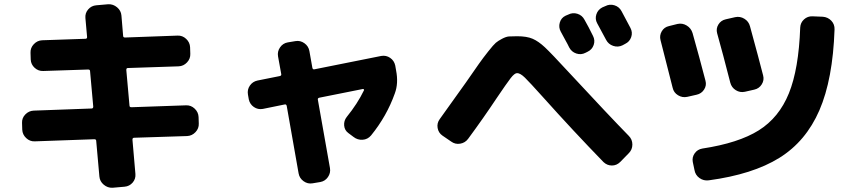

<svg xmlns="http://www.w3.org/2000/svg" viewBox="-20 -813 4040 906"><path d="M144 -146Q121 -145 103.5 -161.5Q86 -178 85 -201L84 -233Q83 -256 99.5 -273Q116 -290 139 -291L412 -301Q420 -301 420 -310L405 -477Q405 -485 396 -485L184 -478Q161 -477 143.5 -493Q126 -509 125 -532L124 -564Q123 -587 139.5 -604.5Q156 -622 179 -623L383 -630Q391 -630 391 -638L383 -728Q381 -751 396 -768.5Q411 -786 434 -788L491 -793Q514 -794 532.5 -778.5Q551 -763 553 -740L561 -644Q561 -636 570 -636L818 -645Q841 -646 858.5 -629.5Q876 -613 877 -590L878 -559Q879 -536 862.5 -518.5Q846 -501 823 -500L583 -492Q576 -492 576 -483L591 -315Q591 -307 600 -307L858 -316Q881 -317 898.5 -300.5Q916 -284 917 -261L918 -230Q919 -207 902.5 -189.5Q886 -172 863 -171L613 -163Q605 -163 605 -154L619 8Q621 31 606 48.5Q591 66 568 68L511 73Q488 74 469.5 58.5Q451 43 449 20L434 -148Q434 -156 425 -156Z M1154 -344 1150 -367Q1146 -390 1159 -409Q1172 -428 1195 -433L1300 -454Q1309 -456 1307 -464L1292 -547Q1288 -570 1301.5 -589.5Q1315 -609 1338 -613L1374 -619Q1397 -623 1416.5 -609Q1436 -595 1440 -572L1454 -493Q1456 -484 1464 -486L1779 -549Q1802 -553 1821 -540Q1840 -527 1845 -504L1849 -481Q1861 -420 1843 -372Q1805 -265 1731 -174Q1715 -155 1691 -153.5Q1667 -152 1648 -167L1624 -185Q1606 -198 1604 -220.5Q1602 -243 1616 -261Q1667 -324 1697 -386Q1699 -388 1697 -391Q1695 -394 1692 -393L1487 -352Q1478 -350 1480 -342L1537 -20Q1541 3 1527.5 22.5Q1514 42 1491 46L1455 52Q1432 56 1412.5 42Q1393 28 1389 5L1333 -313Q1331 -322 1323 -320L1220 -299Q1197 -295 1178 -308Q1159 -321 1154 -344Z M2661 -744Q2682 -755 2704.5 -748Q2727 -741 2738 -720Q2757 -687 2778 -644Q2789 -623 2781.5 -601Q2774 -579 2753 -569L2743 -564Q2722 -553 2699.5 -560.5Q2677 -568 2666 -589Q2660 -602 2646 -627Q2632 -652 2626 -664Q2615 -684 2621.5 -706.5Q2628 -729 2649 -739ZM2913 -760Q2941 -708 2955 -681Q2966 -660 2958.5 -638Q2951 -616 2930 -606L2917 -599Q2896 -589 2873.5 -596.5Q2851 -604 2840 -625L2798 -703Q2787 -723 2794 -745Q2801 -767 2822 -778L2836 -784Q2857 -795 2879.5 -788Q2902 -781 2913 -760ZM2068 -173Q2049 -186 2045 -209Q2041 -232 2055 -251Q2175 -419 2178 -423Q2221 -485 2240 -512Q2259 -539 2284 -570.5Q2309 -602 2319.5 -611Q2330 -620 2349 -630Q2368 -640 2381.5 -641Q2395 -642 2420 -642Q2466 -642 2493.5 -630Q2521 -618 2551 -590Q2581 -562 2662 -474Q2856 -265 2947 -172Q2964 -155 2964 -131Q2964 -107 2947 -90L2907 -49Q2890 -32 2867.5 -32Q2845 -32 2828 -48Q2686 -194 2541 -356Q2479 -425 2457 -446.5Q2435 -468 2420 -468Q2408 -468 2389.5 -444Q2371 -420 2323 -349Q2262 -257 2189 -158Q2175 -139 2151.5 -135Q2128 -131 2109 -145Z M3918 -674Q3910 -439 3846.5 -292.5Q3783 -146 3657.5 -68Q3532 10 3324 38Q3300 41 3280.5 27Q3261 13 3257 -11L3249 -49Q3245 -71 3258 -89.5Q3271 -108 3294 -112Q3465 -138 3560.5 -198Q3656 -258 3702.5 -372.5Q3749 -487 3756 -683Q3757 -706 3774 -721.5Q3791 -737 3814 -736L3863 -734Q3887 -732 3903 -715Q3919 -698 3918 -674ZM3154 -399Q3116 -551 3097 -623Q3091 -645 3102.5 -665Q3114 -685 3137 -690L3177 -700Q3200 -705 3220.5 -692.5Q3241 -680 3248 -657Q3280 -544 3309 -432Q3315 -410 3302.5 -390.5Q3290 -371 3267 -366L3223 -356Q3200 -351 3179.5 -363.5Q3159 -376 3154 -399ZM3495 -380Q3472 -375 3452 -387.5Q3432 -400 3426 -423Q3391 -560 3364 -656Q3358 -678 3370 -697.5Q3382 -717 3405 -722L3449 -732Q3472 -737 3492.5 -724.5Q3513 -712 3519 -689Q3562 -532 3581 -457Q3587 -435 3574.5 -415Q3562 -395 3539 -390Z"/></svg>

Font: Rounded Mplus 1c ExtraBold
Style: Regular
Weight: 800
Version: Version 1.059.20150529